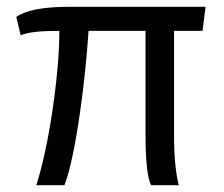

<svg xmlns="http://www.w3.org/2000/svg" viewBox="-20 -546 659 566"><path d="M87 0Q100 -40 112.5 -97.5Q125 -155 134.5 -219Q144 -283 149.5 -344.5Q155 -406 155 -455Q112 -455 85 -452Q58 -449 41 -442L28 -496Q47 -510 85.5 -518Q124 -526 187 -526H586L577 -455H493V-157Q493 -96 497 -59.5Q501 -23 507 0H426Q418 -12 413.5 -50Q409 -88 409 -148V-455H241Q238 -406 231.5 -342Q225 -278 215.5 -212Q206 -146 194.5 -90Q183 -34 170 0Z"/></svg>

Font: Archivo SemiCondensed
Style: Regular
Weight: 400
Width: 4
Designer: Hector Gatti
Foundry: Omnibus-Type
Version: Version 2.001